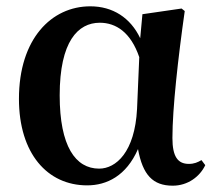

<svg xmlns="http://www.w3.org/2000/svg" viewBox="-20 -572 685 608"><path d="M256 15C318 15 380 -15 417 -100C432 -18 464 16 527 16C575 16 613 -13 630 -49L618 -65C606 -58 595 -53 578 -53C543 -53 526 -76 526 -135C526 -229 544 -389 565 -537L555 -545L431 -527L424 -451C393 -516 337 -552 266 -552C143 -552 40 -449 40 -259C40 -86 130 15 256 15ZM421 -391 414 -227C407 -90 347 -38 294 -38C219 -38 169 -109 169 -270C169 -441 227 -500 296 -500C347 -500 394 -470 421 -391Z"/></svg>

Font: Noto Serif CJK TC
Style: Bold
Weight: 700
Designer: Ryoko NISHIZUKA 西塚涼子 (kana & ideographs); Frank Grießhammer (Latin, Greek & Cyrillic); Wenlong ZHANG 张文龙 (bopomofo); San
Foundry: Adobe
Version: Version 2.001;hotconv 1.1.0;makeotfexe 2.6.0